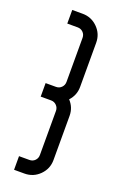

<svg xmlns="http://www.w3.org/2000/svg" viewBox="-118 -608 403 645"><g transform="rotate(20 83.0 -285.5)"><path d="M116.2 -285.7Q136.6 -263.6 136.6 -234.1V-76.2Q136.6 -44.6 114.3 -22.3Q92 0 60.4 0H23.3V-48.7H60.4Q72.1 -48.7 80 -56.6Q87.9 -64.6 87.9 -76.2V-234.1Q87.9 -245.3 80 -253.4Q72.1 -261.6 60.4 -261.6H23.3V-309.9H60.4Q72.1 -309.9 80 -318Q87.9 -326.1 87.9 -337.4V-495.2Q87.9 -506.9 80 -514.8Q72.1 -522.7 60.4 -522.7H23.3V-571.4H60.4Q92 -571.4 114.3 -549.1Q136.6 -526.9 136.6 -495.2V-337.4Q136.6 -307.8 116.2 -285.7Z"/></g></svg>

Font: Marapfhont
Style: Book
Weight: 400
Version: Version 0.15